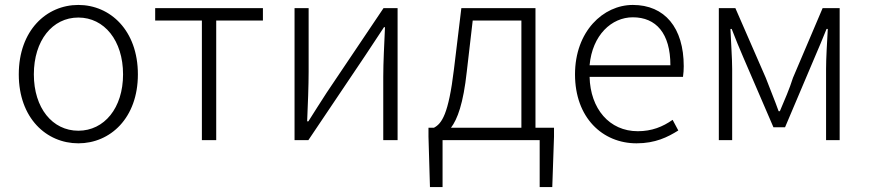

<svg xmlns="http://www.w3.org/2000/svg" viewBox="-20 -567 3517 777"><path d="M297 13C426 13 538 -89 538 -266C538 -444 426 -547 297 -547C168 -547 56 -444 56 -266C56 -89 168 13 297 13ZM297 -38C192 -38 117 -130 117 -266C117 -403 192 -496 297 -496C402 -496 478 -403 478 -266C478 -130 402 -38 297 -38Z M797 0H855V-484H1044V-534H608V-484H797Z M1172 0H1228L1458 -342C1480 -375 1512 -424 1534 -457H1538C1535 -387 1531 -315 1531 -256V0H1589V-534H1532L1302 -192C1281 -159 1249 -110 1228 -76H1223C1226 -147 1229 -219 1229 -277V-534H1172Z M1771 0H2164V190H2215L2222 -14V-50H2147V-534H1847L1817 -286C1795 -104 1768 -67 1736 -50H1714V-14L1720 190H1771ZM1805 -50C1831 -84 1855 -148 1869 -277L1893 -484H2090V-50Z M2556 13C2632 13 2682 -12 2725 -39L2702 -82C2662 -54 2618 -36 2561 -36C2446 -36 2369 -127 2366 -256H2744C2746 -270 2747 -285 2747 -299C2747 -455 2670 -547 2541 -547C2421 -547 2307 -440 2307 -266C2307 -91 2418 13 2556 13ZM2366 -303C2377 -425 2455 -497 2541 -497C2635 -497 2693 -432 2693 -303Z M2889 0H2943V-288C2943 -331 2938 -397 2936 -450H2941C2956 -411 2972 -372 2988 -335L3110 -52H3157L3277 -335C3293 -372 3309 -410 3325 -450H3330C3327 -397 3323 -331 3323 -288V0H3378V-534H3309L3189 -252C3175 -207 3155 -162 3136 -117H3131C3115 -162 3096 -207 3079 -252L2956 -534H2889Z"/></svg>

Font: Noto Sans TC Light
Style: Regular
Weight: 300
Designer: Ryoko NISHIZUKA 西塚涼子 (kana, bopomofo & ideographs); Paul D. Hunt (Latin, Greek & Cyrillic); Sandoll Communications 산돌커뮤니
Foundry: Adobe
Version: Version 2.004;hotconv 1.0.118;makeotfexe 2.5.65603